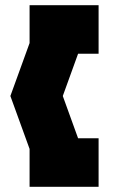

<svg xmlns="http://www.w3.org/2000/svg" viewBox="-20 -720 460 740"><path d="M94 -554V-700H360V-513H281L222 -350L281 -187H360V0H94V-146L20 -350Z"/></svg>

Font: Clickuper
Style: Bold
Weight: 700
Designer: Denis Ignatov
Foundry: Denis Ignatov
Version: Version 1.10 April 16, 2021